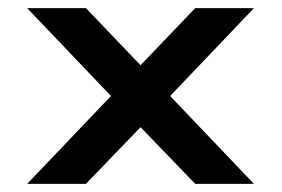

<svg xmlns="http://www.w3.org/2000/svg" viewBox="-20 -462 695 474"><path d="M47 -8H192L327 -148L462 -8H607L400 -225L607 -442H462L327 -301L192 -442H47L254 -225Z"/></svg>

Font: Charger Eco
Style: Regular
Weight: 1000
Designer: Jasper
Foundry: Cannot Into Space Fonts
Version: Version 1.1